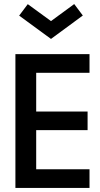

<svg xmlns="http://www.w3.org/2000/svg" viewBox="-20 -927 493 947"><path d="M421.5 0H56V-660H421.5V-568H158.5V-377H412V-285H158.5V-92H421.5ZM231.5 -735 74.5 -850 117 -906.5 231.5 -823 346 -907 388.5 -850.5Z"/></svg>

Font: Lucymar Sans Medium
Style: Regular
Weight: 500
Foundry: The League of Moveable Type (original font) / Main changes by Cristiano Sobral with portions from Mirco Monsees
Version: Version 2.001;August 30, 2020;FontCreator 13.0.0.2681 64-bit